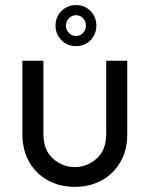

<svg xmlns="http://www.w3.org/2000/svg" viewBox="-20 -728 591 758"><path d="M275.4 9.8Q216.8 9.8 169.9 -15.6Q123 -41 95.7 -87.9Q68.4 -134.8 68.4 -199.2V-488.3H151.4V-199.2Q151.4 -135.7 189 -102.1Q226.6 -68.4 275.4 -68.4Q324.2 -68.4 361.8 -102.1Q399.4 -135.7 399.4 -199.2V-488.3H482.4V-199.2Q482.4 -134.8 455.1 -87.9Q427.7 -41 380.9 -15.6Q334 9.8 275.4 9.8ZM280.3 -545.9Q245.1 -545.9 222.2 -569.8Q199.2 -593.8 199.2 -627Q199.2 -660.2 222.2 -684.1Q245.1 -708 280.3 -708Q315.4 -708 337.9 -684.1Q360.4 -660.2 360.4 -627Q360.4 -593.8 337.9 -569.8Q315.4 -545.9 280.3 -545.9ZM280.3 -585.9Q296.9 -585.9 308.1 -598.1Q319.3 -610.4 319.3 -627Q319.3 -643.6 308.1 -655.8Q296.9 -668 280.3 -668Q263.7 -668 252 -655.8Q240.2 -643.6 240.2 -627Q240.2 -610.4 252 -598.1Q263.7 -585.9 280.3 -585.9Z"/></svg>

Font: Sen
Style: Regular
Weight: 400
Designer: Kosal Sen, Philatype
Foundry: Philatype
Version: Version 2.000;gftools[0.9.31]